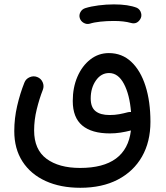

<svg xmlns="http://www.w3.org/2000/svg" viewBox="-20 -619 772 893"><path d="M351.1 -534.7Q346.7 -548.8 354 -562.5Q361.3 -576.2 376.5 -581.1Q402.8 -589.4 438.7 -594Q474.6 -598.6 509.8 -598.6Q577.1 -598.6 617.2 -582.5Q631.8 -574.7 636.2 -558.3Q640.6 -542 631.3 -528.3Q615.7 -504.9 589.4 -512.2Q557.1 -521.5 509.8 -521.5Q476.6 -521.5 446.8 -518.3Q417 -515.1 397.5 -508.8Q382.8 -504.9 369.1 -512.7Q355.5 -520.5 351.1 -534.7ZM46.4 -9.3Q46.4 -68.4 59.8 -126.2Q73.2 -184.1 93.3 -234.4Q100.1 -252.4 118.2 -260Q136.2 -267.6 153.3 -260.7Q170.9 -253.9 178.5 -236.3Q186 -218.8 179.2 -201.2Q163.1 -160.2 150.9 -110.8Q138.7 -61.5 138.7 -12.2Q138.7 76.7 196.3 119.4Q253.9 162.1 352.5 162.1Q567.9 162.1 588.9 -12.2Q564 -5.9 540 -2.2Q516.1 1.5 490.7 1.5Q406.7 1.5 362.5 -35.4Q318.4 -72.3 318.4 -149.4Q318.4 -211.9 340.1 -262.2Q361.8 -312.5 399.9 -342.3Q438 -372.1 486.3 -372.1Q547.4 -372.1 590.6 -331.5Q633.8 -291 656.7 -219Q679.7 -147 679.7 -52.2Q679.7 40.5 640.4 109.4Q601.1 178.2 528.1 216.3Q455.1 254.4 353.5 254.4Q261.2 254.4 192.1 222.9Q123 191.4 84.7 132.3Q46.4 73.2 46.4 -9.3ZM401.9 -161.1Q401.9 -120.1 424.3 -102.1Q446.8 -84 489.7 -84Q514.2 -84 534.9 -87.9Q555.7 -91.8 575.7 -97.2Q582.5 -98.6 589.4 -98.1Q583 -178.7 556.4 -229Q529.8 -279.3 487.3 -279.3Q450.2 -279.3 426 -244.6Q401.9 -210 401.9 -161.1Z"/></svg>

Font: Mikhak Medium
Style: Regular
Weight: 500
Designer: Amin Abedi
Version: Version 3.3